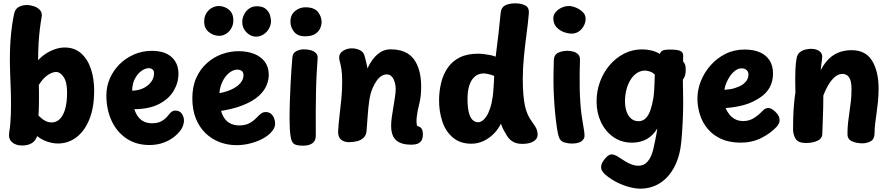

<svg xmlns="http://www.w3.org/2000/svg" viewBox="-20 -849 5325 1148"><path d="M64.6 -766.8Q71.4 -797.6 93.9 -808.3Q116.4 -819 139 -819Q160.4 -819 182.8 -811.6Q205.2 -804.2 219.4 -788.4Q233.6 -772.7 228.8 -746.6Q222.6 -710.9 218 -672.6Q213.4 -634.3 210.7 -589.8Q208 -545.3 208 -488.7Q228.1 -511.1 254.3 -528.2Q280.6 -545.3 309.7 -555.2Q338.8 -565 366.7 -565Q425.3 -565 464.6 -530.5Q503.8 -496 523.4 -437.5Q543.1 -379 543.1 -306Q543.1 -210 515.9 -139.5Q488.7 -69 439.3 -30Q389.9 9 324.9 9Q308.4 9 287.2 4.7Q265.9 0.4 243.4 -9.6Q221 -19.7 202 -35Q191.8 -5.3 168.6 7.8Q145.3 21 112 21Q74.3 21 51.6 0.9Q28.8 -19.2 35.1 -58.3Q39.6 -84.7 41.7 -110.6Q43.8 -136.6 44.8 -164.8Q45.8 -193 45.8 -225Q45.8 -250.1 45.3 -279.3Q44.8 -308.4 43.4 -339.1Q42 -369.8 41 -399.4Q40 -429.1 39.5 -454.6Q39 -480 39 -498Q39 -555 42.6 -605.2Q46.2 -655.4 52.1 -696.7Q57.9 -737.9 64.6 -766.8ZM210 -158Q230 -138 248.7 -127.5Q267.3 -117 289.7 -117Q317.7 -117 338.4 -138Q359.1 -159 370.1 -198.9Q381.1 -238.8 381.1 -296Q381.1 -358.1 360.6 -388.4Q340 -418.7 316 -418.7Q303.1 -418.7 289.3 -413.2Q275.6 -407.7 261.9 -397.8Q248.3 -387.9 235.8 -373.6Q223.3 -359.3 212 -340.8Q213 -319.1 213 -297.7Q213 -276.2 213 -255.9Q213 -235.6 212.5 -217.4Q212 -199.2 211.5 -184.1Q211 -169 210 -158Z M616 -279Q616 -332 636.9 -380Q657.8 -428 694.9 -465Q732.1 -502 781.7 -523.5Q831.3 -545 888 -545Q964.6 -545 1005.8 -507.9Q1047 -470.9 1047 -407.9Q1047 -354.6 1018.7 -306.4Q990.4 -258.3 932.2 -227.7Q874 -197 783 -196Q793.3 -166.2 808.7 -147.5Q824 -128.8 844.3 -120.4Q864.7 -112 889.8 -112Q923.7 -112 947.1 -125.3Q970.6 -138.7 987.3 -160.9Q998.3 -175.9 1007.8 -181.9Q1017.3 -187.9 1027.3 -187.9Q1054.7 -187.9 1067.3 -168.9Q1080 -149.9 1080 -129Q1080 -109 1069.9 -87.2Q1059.8 -65.4 1032 -40Q1002.6 -13.1 962.1 2.5Q921.6 18.1 873.8 18.1Q794.1 18.1 735.9 -21.2Q677.8 -60.4 646.9 -127.7Q616 -195 616 -279ZM770 -307.1Q796.1 -307.1 819.9 -314.9Q843.8 -322.7 862 -337Q880.2 -351.3 890.6 -370.1Q901 -388.9 901 -411.4Q901 -426.6 891.7 -434Q882.3 -441.4 869.1 -441.4Q849.7 -441.4 826.9 -425.9Q804.2 -410.3 787.7 -380.6Q771.2 -350.9 770 -307.1Z M1268.7 -181 1263.7 -287.8Q1321.9 -295 1360.1 -312.2Q1398.2 -329.4 1417.1 -352.1Q1436 -374.8 1436 -398.2Q1436 -417.7 1425.3 -425.2Q1414.6 -432.7 1398.2 -432.7Q1380.2 -432.7 1361.1 -420.9Q1341.9 -409.2 1326.3 -388.1Q1310.8 -367 1301.1 -338.6Q1291.4 -310.1 1291.4 -275.7Q1291.4 -209.4 1306.7 -170.8Q1321.9 -132.1 1348.7 -115.6Q1375.4 -99 1410 -99Q1444.3 -99 1468.7 -111Q1493 -123 1517 -148Q1528 -160 1540.4 -169.5Q1552.8 -179 1569.1 -179Q1588.9 -179 1601.3 -167.8Q1613.7 -156.6 1619.3 -140.7Q1625 -124.8 1625 -111.4Q1625 -101.4 1621.7 -90.3Q1618.4 -79.2 1608.3 -66.6Q1586.7 -38.9 1550.9 -19.9Q1515.1 -1 1474.4 9Q1433.7 19 1394 19Q1341.3 19 1293.7 1Q1246.1 -17 1209.1 -52.5Q1172 -88 1151 -140.5Q1130 -193 1130 -261Q1130 -332 1154 -384.5Q1178 -437 1218.1 -472.5Q1258.1 -508 1307.2 -525.5Q1356.3 -543 1406 -543Q1458.9 -543 1499.7 -526.8Q1540.6 -510.7 1563.8 -479.1Q1587 -447.6 1587 -400.2Q1587 -372.3 1574.2 -339.6Q1561.3 -306.9 1527.4 -275.6Q1493.6 -244.3 1430.7 -219.2Q1367.9 -194 1268.7 -181Z M1290.8 -634.9Q1255.4 -634.9 1228.1 -657.7Q1200.7 -680.4 1200.7 -718.9Q1200.7 -748.8 1213.7 -769.8Q1226.7 -790.9 1246.8 -801.9Q1267 -813 1287.7 -813Q1321.7 -813 1348.5 -791.2Q1375.3 -769.4 1375.3 -726.6Q1375.3 -702.3 1363.7 -681.1Q1352.1 -659.9 1332.7 -647.4Q1313.2 -634.9 1290.8 -634.9ZM1511.2 -629.9Q1479.4 -629.9 1453.9 -655.4Q1428.4 -680.9 1428.4 -717.6Q1428.4 -739 1438.6 -760.7Q1448.7 -782.3 1468.4 -796.9Q1488.1 -811.6 1515.2 -811.6Q1551.4 -811.6 1569.8 -795.2Q1588.2 -778.8 1594.3 -758.3Q1600.3 -737.9 1600.3 -723.4Q1600.3 -698.7 1587.8 -677.1Q1575.3 -655.6 1554.9 -642.7Q1534.4 -629.9 1511.2 -629.9Z M1728.4 -507Q1730.8 -532.4 1751.8 -543.2Q1772.8 -554 1797.3 -554Q1817.9 -554 1836.9 -549.1Q1856 -544.2 1868.4 -532.1Q1880.9 -520 1879.1 -499Q1875.9 -455.7 1873.3 -408Q1870.7 -360.3 1869.6 -304.8Q1868.4 -249.2 1867.9 -183.3Q1867.4 -117.4 1868.2 -37.7Q1868.2 -7.7 1848.4 7.2Q1828.6 22 1793.1 22Q1752 22 1737.6 11.2Q1723.2 0.4 1718.4 -29Q1714.4 -50 1712.9 -77Q1711.4 -104 1711.4 -139Q1711.4 -192.8 1713.2 -246.4Q1714.9 -300 1717.5 -349.4Q1720.1 -398.8 1723 -439.4Q1725.9 -480.1 1728.4 -507ZM1716.6 -719.4Q1716.6 -760.8 1744.4 -783.1Q1772.3 -805.4 1805.6 -805.4Q1858.7 -805.4 1880.8 -777.8Q1902.9 -750.2 1902.9 -716.4Q1902.9 -699.6 1894.4 -679.9Q1885.9 -660.2 1864.6 -646.1Q1843.2 -632 1803.6 -632Q1759.2 -632 1737.9 -659.3Q1716.6 -686.7 1716.6 -719.4Z M2007.9 -505Q2007.9 -530.2 2031.4 -545.1Q2055 -560 2082.9 -560Q2108.6 -560 2131.1 -549.5Q2153.6 -539 2159.9 -515Q2164.9 -495.3 2169.9 -475.1Q2174.9 -454.9 2176.9 -440Q2203.4 -495.9 2237.9 -524.9Q2272.4 -554 2314.9 -554Q2410.9 -554 2454.6 -494.9Q2498.2 -435.9 2498.2 -330Q2498.2 -270.6 2486.9 -228.3Q2475.7 -186 2471.6 -148Q2470 -132 2470.4 -117.7Q2470.9 -103.4 2474.9 -95.4Q2494.1 -90.8 2501.3 -79.1Q2508.6 -67.4 2508.6 -44.3Q2508.6 -30.2 2503.7 -16.3Q2498.9 -2.4 2484 6.8Q2469.1 16 2438.3 16Q2396.2 16 2369.6 3.4Q2342.9 -9.2 2330.7 -34.2Q2318.6 -59.1 2318.6 -97.1Q2318.6 -118.7 2322.6 -148.4Q2326.7 -178.1 2332.2 -209.8Q2337.8 -241.6 2341.8 -269.8Q2345.9 -298 2345.9 -317.1Q2345.9 -328.2 2343.4 -342.9Q2341 -357.7 2335.1 -371.6Q2329.2 -385.4 2319 -394.7Q2308.8 -404 2292.4 -404Q2276 -404 2260.6 -394.3Q2245.2 -384.7 2231.9 -366.1Q2218.7 -347.4 2206.9 -320Q2193.9 -289 2187.8 -247.3Q2181.8 -205.6 2178.7 -159.3Q2175.7 -113 2171.7 -67Q2169.9 -41 2154.3 -25.9Q2138.8 -10.8 2115.8 -5Q2092.9 0.8 2066.7 1Q2037.8 1.2 2019.2 -14.1Q2000.7 -29.4 2001.7 -63Q2003.9 -106.9 2009.9 -156.2Q2015.9 -205.4 2020.9 -257.2Q2025.9 -309 2025.9 -359Q2025.9 -408 2021.4 -435.5Q2016.9 -463 2012.4 -478Q2007.9 -493 2007.9 -505Z M2973.9 -774.8Q2977.7 -805.9 3001.3 -817.4Q3024.9 -829 3061.3 -829Q3095.4 -829 3120.2 -816.7Q3144.9 -804.3 3142.1 -769.1Q3137.9 -717.7 3128.8 -650.1Q3119.7 -582.4 3112.7 -511.2Q3105.7 -440 3105.7 -378Q3105.9 -322 3109.4 -282.4Q3112.9 -242.9 3119.4 -213.9Q3125.9 -184.9 3136.3 -162.4Q3146.7 -140 3161.7 -120Q3181.7 -93 3188.2 -77.2Q3194.7 -61.4 3194.7 -44.4Q3194.7 -18.6 3169.8 -3.6Q3145 11.3 3103.6 11.3Q3068.9 11.3 3046.9 -1.8Q3025 -14.9 3011.7 -36.4Q3002 -52 2992.8 -68.7Q2983.6 -85.4 2974.9 -109.4Q2959.4 -76.8 2932.4 -49.4Q2905.4 -22.1 2871.1 -5.9Q2836.7 10.3 2797.7 10.3Q2731.9 10.3 2688.4 -26.1Q2644.9 -62.4 2624.6 -123.2Q2604.3 -184 2605.3 -255Q2606.3 -309 2618.7 -357.8Q2631.1 -406.6 2658 -445.1Q2684.9 -483.7 2729.3 -505.8Q2773.8 -528 2839.9 -528Q2852.8 -528 2873.2 -525.6Q2893.6 -523.2 2913.2 -519.2Q2932.8 -515.2 2943.7 -510Q2953.7 -587 2960.7 -648.9Q2967.7 -710.9 2973.9 -774.8ZM2775.3 -258Q2775.3 -211.7 2782.3 -180.4Q2789.3 -149.1 2804 -133.6Q2818.7 -118 2840.2 -118Q2850.9 -118 2863.7 -126.7Q2876.4 -135.3 2888.7 -153.9Q2900.9 -172.4 2910.8 -202.5Q2920.8 -232.6 2926.6 -274.6Q2927.6 -281.9 2928.8 -295.9Q2930 -309.9 2931.1 -326.9Q2932.2 -344 2933.3 -361.7Q2934.4 -379.3 2934.7 -394.8Q2927.8 -398.4 2915.8 -402Q2903.8 -405.6 2891.7 -407.8Q2879.6 -410 2870.2 -410Q2854.1 -410 2837.7 -403Q2821.3 -396 2807.2 -378.9Q2793 -361.9 2784.3 -332.2Q2775.6 -302.6 2775.3 -258Z M3291.3 -490.2Q3293.1 -522.1 3317.6 -533.7Q3342.1 -545.2 3373.3 -545.2Q3391.3 -545.2 3408.8 -540.3Q3426.3 -535.4 3437.5 -523.3Q3448.7 -511.2 3447.7 -490.2Q3446.4 -456.9 3445.9 -414.6Q3445.4 -372.3 3446.1 -326.9Q3446.7 -281.4 3449.7 -238.8Q3452.7 -196.1 3457.1 -162Q3464.4 -112.6 3469.7 -83.6Q3475 -54.7 3475 -37.7Q3475 -17.7 3456.5 -4.2Q3438 9.3 3398.9 9.3Q3376.8 9.3 3354.2 2.6Q3331.7 -4.1 3322.9 -26.3Q3317 -40.4 3311.2 -77Q3305.3 -113.6 3300.2 -163.3Q3295.1 -213 3292.2 -266.5Q3289.3 -320 3289.3 -368Q3289.3 -399.6 3289.8 -421.7Q3290.3 -443.9 3290.8 -460.2Q3291.3 -476.4 3291.3 -490.2ZM3288.4 -740Q3288.4 -759.9 3302.2 -776.4Q3316 -792.9 3337.4 -802.9Q3358.9 -813 3381.3 -813Q3399.2 -813 3422.4 -803.9Q3445.7 -794.9 3463.6 -777.7Q3481.6 -760.4 3481.6 -737.1Q3481.6 -715.1 3470.7 -694.6Q3459.8 -674.1 3441.1 -661.1Q3422.3 -648 3398.3 -648Q3375.7 -648 3350.2 -657.6Q3324.8 -667.1 3306.6 -687.4Q3288.4 -707.8 3288.4 -740Z M3547 -242Q3547 -304 3567.4 -359.9Q3587.9 -415.8 3625.1 -459.4Q3662.3 -503.1 3711.8 -528.4Q3761.3 -553.7 3819.2 -553.7Q3848.9 -553.7 3876 -547Q3903.1 -540.3 3925.3 -526.6Q3931.1 -542.9 3944.8 -547.8Q3958.6 -552.7 3984.1 -552.7Q4030.6 -552.7 4048.1 -544.2Q4065.7 -535.7 4064.9 -515.7L4064.1 -482Q4072.2 -473.4 4076.2 -462.7Q4080.1 -451.9 4080.1 -430.7Q4080.1 -392.9 4063.1 -373.1V-352.3Q4063.1 -328.3 4064 -302.7Q4064.9 -277 4064.9 -236Q4064.9 -182 4061.9 -120Q4058.9 -58 4053.9 -4Q4045.9 84 4012.9 147.5Q3979.9 211 3927.3 245Q3874.8 279 3808.1 279Q3779.6 279 3743.9 269.7Q3708.2 260.4 3671.1 242.2Q3634 223.9 3601.1 196.9Q3587.4 184.4 3580.8 173.9Q3574.1 163.3 3574.1 149.4Q3574.1 134.8 3584.6 117.4Q3595 100 3609.4 87.1Q3623.9 74.1 3636.9 74.1Q3646.9 74.1 3658.4 79Q3669.9 83.9 3679.9 91.1Q3698.9 103.3 3718.1 115.3Q3737.2 127.2 3757 134.6Q3776.8 141.9 3796.4 141.9Q3821.9 141.9 3839.2 128.8Q3856.6 115.7 3868.9 91.3Q3881.2 67 3888 34.9Q3894.6 4.9 3898.3 -13.8Q3902.1 -32.6 3904.9 -47.5Q3907.7 -62.4 3910.4 -81.1Q3884.4 -38 3846.2 -17Q3807.9 4 3759.2 4Q3695.7 4 3647.7 -29.5Q3599.7 -63 3573.3 -119Q3547 -175 3547 -242ZM3797.4 -124.3Q3823.6 -124.3 3841.1 -142.1Q3858.6 -159.8 3869.4 -191.6Q3880.2 -223.3 3887.1 -265.6Q3889.1 -278.2 3890.7 -298.8Q3892.3 -319.3 3893.1 -341.9Q3893.8 -364.4 3894.4 -381.7Q3895 -398.9 3895 -403.3Q3882.2 -416 3865.8 -421.4Q3849.4 -426.9 3837.1 -426.9Q3811 -426.9 3789 -412.8Q3767 -398.7 3750.9 -373.3Q3734.9 -347.9 3725.9 -314.7Q3717 -281.4 3717 -243.4Q3717 -206.2 3727.4 -179.2Q3737.8 -152.1 3755.8 -138.2Q3773.8 -124.3 3797.4 -124.3Z M4409.2 3.9Q4340.2 3.9 4291 -18.9Q4241.8 -41.7 4210.6 -79.6Q4179.4 -117.4 4164.7 -164.7Q4150 -212 4150 -260Q4150 -312.6 4170.5 -364.1Q4191 -415.7 4228.7 -458.4Q4266.3 -501.2 4317.8 -527Q4369.3 -552.8 4432.1 -552.8Q4487.6 -552.8 4525.5 -535.3Q4563.4 -517.8 4582.7 -485.8Q4602 -453.9 4602 -410Q4602 -362.6 4582.2 -326.6Q4562.3 -290.7 4525.1 -266.1Q4480.3 -235.8 4429.2 -221.5Q4378 -207.2 4318.3 -202.9Q4327.1 -182.4 4340.8 -164.9Q4354.6 -147.4 4375.3 -136.3Q4396 -125.2 4424.1 -125.2Q4458.8 -125.2 4486.7 -142.4Q4514.6 -159.7 4536.4 -183Q4547.9 -195.7 4556.9 -199.4Q4566 -203.2 4573 -203.2Q4586.6 -203.2 4600.8 -193.3Q4615.1 -183.4 4626.6 -169.2Q4638 -154.9 4640.3 -139.8Q4643.7 -125.6 4637.2 -111.8Q4630.7 -98.1 4623.7 -91.1Q4586.7 -51.1 4531.3 -23.6Q4476 3.9 4409.2 3.9ZM4311.2 -312.1Q4338 -314.1 4355.3 -317.4Q4372.6 -320.8 4397.1 -331.1Q4420.8 -340.2 4438 -359.3Q4455.2 -378.3 4455.2 -404Q4455.2 -414.1 4450.7 -422.1Q4446.1 -430.1 4437.1 -435.3Q4428.1 -440.4 4414.3 -440.4Q4394.8 -440.4 4377.1 -427.6Q4359.3 -414.7 4345.7 -395Q4332 -375.3 4322.9 -353.3Q4313.9 -331.2 4311.2 -312.1Z M4743.4 -503Q4748 -525.3 4762.8 -537Q4777.6 -548.7 4796.4 -552.8Q4815.2 -557 4828.7 -557Q4859.1 -557 4877.7 -544.3Q4896.2 -531.7 4896.2 -510Q4896.2 -501.1 4894.2 -487.9Q4892.2 -474.8 4890.2 -459.9Q4888.2 -445 4887.2 -429Q4919.4 -491.4 4965.1 -520.2Q5010.8 -549 5072.2 -549Q5155.9 -549 5194.6 -485.5Q5233.3 -422 5233.3 -318Q5233.3 -280 5229.7 -243.9Q5226.1 -207.8 5221.3 -174.2Q5216.4 -140.7 5212.8 -110.4Q5209.2 -80.2 5209.2 -55Q5209.2 -17.4 5186.3 -4.7Q5163.3 8 5136.2 8Q5101.9 8 5074.6 -3.9Q5047.2 -15.9 5047.2 -47Q5047.2 -84 5050.8 -116.6Q5054.4 -149.1 5059.3 -180.9Q5064.1 -212.7 5067.7 -245.8Q5071.3 -279 5071.3 -316Q5071.3 -352.4 5063.8 -372Q5056.2 -391.6 5044.2 -399.3Q5032.1 -407 5017.8 -407Q4992 -407 4970.4 -387.8Q4948.8 -368.7 4931.7 -339.2Q4914.7 -309.8 4902.8 -278Q4902.8 -203 4900 -143.4Q4897.2 -83.9 4896.8 -50Q4896.6 -20.9 4867.8 -7.4Q4839 6 4798.8 6Q4752.7 6 4737.2 -19Q4721.8 -44 4721.8 -77Q4721.8 -107.4 4722.8 -145.8Q4723.8 -184.1 4727.3 -223.8Q4730.8 -263.6 4735.8 -295Q4734.8 -345 4734.8 -377.7Q4734.8 -410.3 4735.8 -431.9Q4736.8 -453.6 4738.5 -469.7Q4740.2 -485.8 4743.4 -503Z"/></svg>

Font: Playpen Sans Hebrew
Style: Regular
Weight: 400
Designer: Tom Grace, Laura Meseguer, Veronika Burian, José Scaglione
Foundry: TypeTogether
Version: Version 2.000